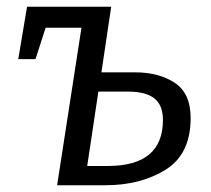

<svg xmlns="http://www.w3.org/2000/svg" viewBox="-20 -548 623 568"><path d="M380 -334Q450 -334 497 -303Q544 -272 544 -199Q544 -92 470 -46Q396 0 292 0H149L221 -466H115L85 -373H34L60 -528H309L280 -334ZM299 -57Q462 -57 462 -193Q462 -237 436.5 -257Q411 -277 359 -277H271L238 -57Z"/></svg>

Font: Bitter Pro
Style: Italic
Weight: 400
Italic angle: -9°
Designer: Sol Matas, and Bitter project Authors
Foundry: Sol Matas
Version: Version 1.010